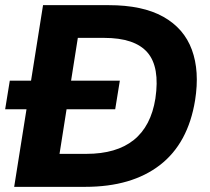

<svg xmlns="http://www.w3.org/2000/svg" viewBox="-23 -725 814 745"><path d="M0 0ZM0 0ZM32 0 144 -705H399Q530 -705 610.5 -660Q691 -615 721.5 -532Q752 -449 734 -336Q707 -169 597.5 -84.5Q488 0 308 0ZM208 -128H312Q546 -128 580 -343Q598 -465 549 -521.5Q500 -578 381 -578H279ZM-3 -301 15 -412H442L424 -301Z"/></svg>

Font: Winston
Style: Bold Italic
Weight: 700
Italic angle: -9°
Designer: Original fonts by Vernon Adams / Changes by Cristiano Sobral
Foundry: Original fonts by Vernon Adams / Changes by Cristiano Sobral
Version: Version 2.503;July 17, 2020;FontCreator 13.0.0.2655 64-bit